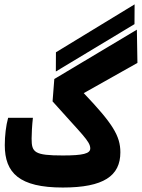

<svg xmlns="http://www.w3.org/2000/svg" viewBox="-20 -838 638 863"><path d="M262.2 4.9C445.8 4.9 521 -47.4 521 -153.3C521 -228 485.4 -283.7 356.4 -419.4L597.7 -555.2L595.2 -704.6L224.1 -482.9L216.3 -382.3C347.2 -234.9 385.7 -203.1 385.7 -170.9C385.7 -147.5 353 -139.2 262.2 -139.2C133.8 -139.2 122.1 -153.3 122.1 -215.3C122.1 -235.4 124 -274.4 127.9 -308.6H16.6C6.8 -273.9 1.5 -227.5 1.5 -185.5C1.5 -60.5 66.9 4.9 262.2 4.9ZM231 -516.6 584.5 -729.5 585 -818.4 231.4 -603Z"/></svg>

Font: CaskaydiaCove Nerd Font
Style: Bold
Weight: 700
Designer: Aaron Bell
Foundry: Saja Typeworks
Version: Version 2111.1;Nerd Fonts 2.3.0